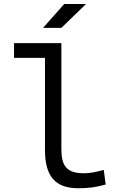

<svg xmlns="http://www.w3.org/2000/svg" viewBox="-20 -953 626 982"><path d="M381.3 9.8C431.6 9.8 473.1 4.4 520.5 -9.3L510.7 -84C468.8 -72.3 438 -66.9 409.2 -66.9C319.8 -66.9 293.9 -105.5 293.9 -190.4V-732.4H51.8V-657.2H210V-187C210 -51.3 262.2 9.8 381.3 9.8ZM200.2 -810.5H293.9L419.9 -932.6H308.6Z"/></svg>

Font: Cascadia Mono PL SemiLight
Style: Regular
Weight: 350
Monospace: yes
Designer: Aaron Bell
Foundry: Saja Typeworks
Version: Version 2404.023